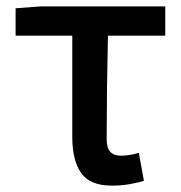

<svg xmlns="http://www.w3.org/2000/svg" viewBox="-20 -570 568 603"><path d="M109 -550H499V-458H319Q317 -371 316 -288.5Q315 -206 315 -134Q315 -105 326.5 -93Q338 -81 360 -81Q386 -81 416 -90L432 -2Q412 4 386.5 8.5Q361 13 332 13Q262 13 234.5 -27Q207 -67 207 -140V-458H29V-544Z"/></svg>

Font: Kinto Sans Med
Style: Regular
Weight: 500
Designer: Authors: Ryoko NISHIZUKA  (kana & ideographs); Paul D. Hunt (Latin, Greek & Cyrillic); Wenlong ZHANG  (bopomofo); Sandol
Foundry: Adobe Systems Incorporated, ookami Inc.
Version: Version 0.001